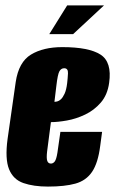

<svg xmlns="http://www.w3.org/2000/svg" viewBox="-20 -676 425 709"><path d="M157 13Q104 13 66.5 0Q29 -13 13.5 -51Q-2 -89 8 -163L38 -373Q49 -447 94.5 -474.5Q140 -502 210 -502Q308 -502 351 -474.5Q394 -447 383 -370Q377 -326 352.5 -297.5Q328 -269 294.5 -253Q261 -237 227 -231Q193 -225 168 -225L154 -117Q151 -92 154.5 -82Q158 -72 168 -72Q176 -72 182 -79.5Q188 -87 192 -112L203 -189H357L350 -137Q342 -74 320 -41.5Q298 -9 258.5 2Q219 13 157 13ZM181 -300Q185 -300 191.5 -301.5Q198 -303 205 -309.5Q212 -316 218.5 -330Q225 -344 228 -369Q230 -386 231 -405Q232 -424 217 -424Q206 -424 199.5 -413Q193 -402 188 -358ZM162 -550 228 -656H364L250 -550Z"/></svg>

Font: Alumni Sans Thin Black
Style: Italic
Weight: 900
Italic angle: -8°
Version: Version 1.016